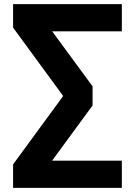

<svg xmlns="http://www.w3.org/2000/svg" viewBox="-20 -725 651 925"><path d="M43 180V67L303 -288V-237L43 -592V-705H567V-574H201L202 -614L426 -309V-217L201 90L200 49H567V180Z"/></svg>

Font: Nunito Sans 8pt ExtraBold
Style: Regular
Weight: 800
Version: Version 3.101;gftools[0.9.27]